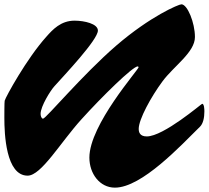

<svg xmlns="http://www.w3.org/2000/svg" viewBox="-20 -822 959 882"><path d="M390.6 -98.1C390.6 -23.9 438.5 40 507.8 40C631.8 40 812 -154.8 898.9 -240.2C913.1 -254.4 918.9 -281.2 918.9 -310.5C918.9 -319.8 918 -345.2 908.7 -345.2C905.3 -345.2 731.4 -195.3 654.3 -195.3C622.6 -195.3 617.2 -214.4 617.2 -230C617.2 -273.9 673.8 -377 726.1 -447.8C778.3 -518.6 875.5 -581.5 875.5 -651.9C875.5 -717.8 840.8 -802.2 813.5 -802.2C801.3 -802.2 671.9 -748.5 513.7 -612.3C356.4 -476.1 190.9 -276.9 177.7 -276.9C170.4 -276.9 166.5 -289.6 166.5 -298.8C166.5 -334 212.4 -406.7 229.5 -425.3C275.4 -476.6 429.7 -639.2 429.7 -681.6C429.7 -712.9 367.7 -727.1 322.3 -727.1C259.8 -727.1 222.2 -686.5 192.9 -653.3C102.5 -552.7 5.9 -376.5 1.5 -359.4C0 -354 0 -290 0 -280.3C0 -207.5 6.8 -15.1 106.9 -15.1C169.9 -15.1 257.8 -168 355 -274.9C447.3 -377 589.8 -517.1 612.8 -517.1C614.3 -517.1 616.7 -515.1 616.7 -513.2C616.7 -502 390.6 -249 390.6 -98.1Z"/></svg>

Font: Bodega Script
Style: Medium
Weight: 500
Italic angle: 39.7°
Version: Version 001.000